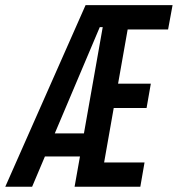

<svg xmlns="http://www.w3.org/2000/svg" viewBox="-45 -713 679 733"><path d="M239.7 0 260.3 -115.7H126.5L77.6 0H-24.9L281.7 -693.4H613.8L596.7 -600.6H442.4L405.8 -393.6H530.8L514.6 -300.8H389.2L352.5 -92.8H506.8L490.7 0ZM164.1 -203.6H275.4L347.2 -609.4H335.9Z"/></svg>

Font: Cascadia Mono
Style: Italic
Weight: 400
Italic angle: -10°
Monospace: yes
Designer: Aaron Bell
Foundry: Saja Typeworks
Version: Version 2404.023; ttfautohint (v1.8.4)